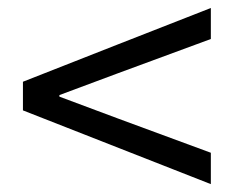

<svg xmlns="http://www.w3.org/2000/svg" viewBox="-20 -601 582 478"><path d="M504.9 -142.6 37.1 -326.2V-397.5L270.5 -489.3L504.9 -581.1V-503.9L274.4 -418.9L127.9 -364.3V-360.4L274.4 -305.7L504.9 -220.7Z"/></svg>

Font: Bpmf GenSeki Gothic R
Style: R
Weight: 400
Foundry: But Ko
Version: Version 1.320